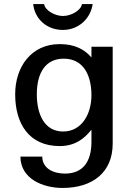

<svg xmlns="http://www.w3.org/2000/svg" viewBox="-20 -731 650 949"><path d="M292 -81C199 -81 162 -167 162 -265C162 -371 205 -441 295 -441C393 -441 432 -358 432 -260C432 -169 385 -81 292 -81ZM55 -265C55 -119 124 -9 275 -9C355 -9 400 -50 432 -90V-30C432 68 390 127 301 127C243 127 189 101 189 43H81C81 152 191 198 289 198C439 198 537 120 537 -21V-500H432V-447C397 -488 348 -513 275 -513C134 -513 55 -400 55 -265ZM144 -711C152 -637 211 -583 291 -583C368 -583 428 -639 438 -711H385C381 -680 332 -652 291 -652C251 -652 202 -680 198 -711Z"/></svg>

Font: Perun Medium
Style: Regular
Weight: 500
Foundry: Copyright (c) Stefan Peev, Context Ltd, 2016
Version: Version 1.089